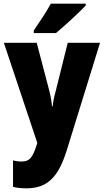

<svg xmlns="http://www.w3.org/2000/svg" viewBox="-20 -786 567 1046"><path d="M447 -756V-766H257C233 -722 197 -668 164 -620V-606H285C337 -649 414 -721 447 -756ZM1 -553 183 -8 181 0C158 72 143 94 96 94C80 94 64 91 51 88V232C71 237 94 240 123 240C237 240 297 181 343 35L525 -553H349L283 -288C274 -256 269 -230 267 -207H263C262 -229 256 -262 249 -290L180 -553Z"/></svg>

Font: Noto Sans Hebrew Condensed Black
Style: Regular
Weight: 900
Width: 3
Designer: Monotype Design Team
Foundry: Monotype Imaging Inc.
Version: Version 2.004